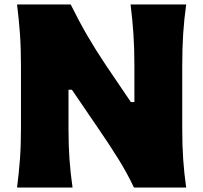

<svg xmlns="http://www.w3.org/2000/svg" viewBox="-20 -838 907 858"><path d="M56.2 0Q64.5 -64.9 69.1 -126.2Q73.7 -187.5 73.7 -265.1V-543.9Q73.7 -624 69.1 -687.5Q64.5 -751 56.2 -817.9H295.9Q333.5 -742.2 370.8 -678Q408.2 -613.8 452.1 -548.3L564.9 -381.8H580.6V-543.9Q580.6 -624 576.2 -687.5Q571.8 -751 563.5 -817.9H812Q802.7 -751 798.6 -687.5Q794.4 -624 794.4 -543.9V-265.1Q794.4 -187.5 798.6 -126.2Q802.7 -64.9 812 0H578.6Q547.9 -64.9 508.5 -128.2Q469.2 -191.4 416.5 -268.1L301.3 -437H286.1V-265.1Q286.1 -187.5 290.5 -126.2Q294.9 -64.9 304.2 0Z"/></svg>

Font: Pinar DS4-ExtraBold
Style: Regular
Weight: 800
Designer: Amin Abedi
Version: Version 2.000